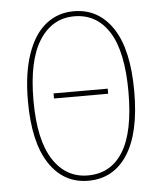

<svg xmlns="http://www.w3.org/2000/svg" viewBox="-51 -736 667 791"><g transform="rotate(-5 282.5 -340.5)"><path d="M503 -340Q503 -169 445 -79.5Q387 10 283 10Q181 10 122 -79Q63 -168 63 -339Q63 -453 90.5 -532.5Q118 -612 167.5 -651.5Q217 -691 283 -691Q385 -691 444 -602.5Q503 -514 503 -340ZM86 -339Q86 -176 139 -94Q192 -12 283 -12Q378 -12 428.5 -93.5Q479 -175 479 -340Q479 -507 427.5 -588.5Q376 -670 283 -670Q192 -670 139 -587Q86 -504 86 -339ZM395 -361V-340H171V-361Z"/></g></svg>

Font: Fira Sans Extra Condensed Thin
Style: Regular
Weight: 250
Width: 1
Designer: Carrois Corporate & Edenspiekermann AG
Foundry: Carrois Corporate GbR & Edenspiekermann AG
Version: Version 4.203